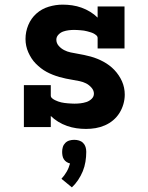

<svg xmlns="http://www.w3.org/2000/svg" viewBox="-20 -548 640 828"><path d="M351 8Q330 8 309.5 5Q289 2 269 -5Q249 -12 231 -23Q213 -34 199 -48V0H83V-181H199V-136Q199 -129 205 -124Q211 -119 217.5 -116Q224 -113 230.5 -110.5Q237 -108 244 -106.5Q251 -105 258 -104Q265 -103 272 -102.5Q279 -102 286.5 -101.5Q294 -101 301 -101Q314 -101 327 -102.5Q340 -104 352.5 -108Q365 -112 375 -121.5Q385 -131 385 -144Q385 -158 374.5 -170Q364 -182 351 -188.5Q338 -195 323.5 -198Q309 -201 294 -203.5Q279 -206 264.5 -209Q250 -212 236 -216Q222 -220 208 -225.5Q194 -231 181 -238Q168 -245 156.5 -254Q145 -263 134.5 -273.5Q124 -284 116 -296.5Q108 -309 102 -322.5Q96 -336 93 -350.5Q90 -365 90 -380Q90 -411 102 -440Q114 -469 137 -489.5Q160 -510 190 -519Q220 -528 250 -528Q271 -528 291.5 -525Q312 -522 331.5 -515Q351 -508 369 -497Q387 -486 401 -472V-520H517V-339H401V-384Q401 -391 395 -396Q389 -401 383 -404Q377 -407 370 -409Q363 -411 356 -413Q349 -415 342 -416Q335 -417 328 -417.5Q321 -418 314 -418.5Q307 -419 300 -419Q288 -419 276 -417.5Q264 -416 252.5 -412Q241 -408 232 -398.5Q223 -389 223 -377Q223 -362 233 -350.5Q243 -339 256.5 -332Q270 -325 284.5 -322Q299 -319 313.5 -316.5Q328 -314 342.5 -311Q357 -308 371.5 -304Q386 -300 399.5 -294.5Q413 -289 426 -282Q439 -275 451 -266Q463 -257 473 -246.5Q483 -236 491.5 -223.5Q500 -211 506 -197.5Q512 -184 515 -169.5Q518 -155 518 -140Q518 -119 512 -98.5Q506 -78 495 -60.5Q484 -43 468 -29.5Q452 -16 432.5 -7.5Q413 1 392.5 4.5Q372 8 351 8ZM290 260 245 223Q258 209 267.5 192.5Q277 176 282 157Q274 155 267 150.5Q260 146 255.5 139Q251 132 249.5 123.5Q248 115 248 107Q248 96 251 86Q254 76 261.5 68.5Q269 61 279 58Q289 55 300 55Q311 55 321 58Q331 61 338.5 68.5Q346 76 349 86Q352 96 352 107Q352 128 348.5 149.5Q345 171 337 190.5Q329 210 317 228Q305 246 290 260Z"/></svg>

Font: Iosevka Etoile Heavy
Style: Regular
Weight: 900
Designer: Belleve Invis
Foundry: Belleve Invis
Version: Version 22.1.2; ttfautohint (v1.8.4)